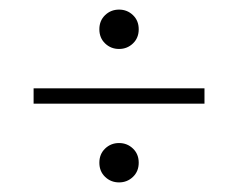

<svg xmlns="http://www.w3.org/2000/svg" viewBox="-20 -540 496 400"><path d="M50 -324V-356H406V-324ZM228 -160Q211 -160 199 -171.5Q187 -183 187 -201Q187 -219 199 -230.5Q211 -242 228 -242Q245 -242 257 -230.5Q269 -219 269 -201Q269 -183 257 -171.5Q245 -160 228 -160ZM228 -438Q211 -438 199 -449.5Q187 -461 187 -479Q187 -497 199 -508.5Q211 -520 228 -520Q245 -520 257 -508.5Q269 -497 269 -479Q269 -461 257 -449.5Q245 -438 228 -438Z"/></svg>

Font: Margherita Variable
Style: Regular
Weight: 400
Designer: James Puckett
Foundry: Dunwich Type Founders
Version: Version 1.008